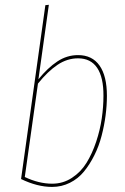

<svg xmlns="http://www.w3.org/2000/svg" viewBox="-20 -753 508 783"><path d="M298.3 -528.3Q356 -528.3 386 -485.6Q416 -442.9 416 -362.3Q416 -323.2 410.6 -282.2Q405.3 -241.2 394.3 -199Q383.3 -156.7 364.7 -119.6Q346.2 -82.5 322.5 -53.5Q298.8 -24.4 265.1 -7.6Q231.4 9.3 192.4 9.3Q132.3 9.3 65.9 -22.9L165 -731.9L179.2 -733.4L136.7 -429.7Q174.8 -476.6 213.9 -502.4Q252.9 -528.3 298.3 -528.3ZM298.3 -515.1Q253.9 -515.1 214.4 -488.5Q174.8 -461.9 134.8 -412.1L81.1 -31.2Q138.2 -3.9 192.9 -3.9Q236.8 -3.9 273.2 -27.6Q309.6 -51.3 332.8 -88.9Q356 -126.5 372.1 -174.8Q388.2 -223.1 395 -270.3Q401.9 -317.4 401.9 -362.3Q402.3 -437.5 376.2 -476.3Q350.1 -515.1 298.3 -515.1Z"/></svg>

Font: Fira Sans Compressed Hair
Style: Italic
Weight: 100
Width: 3
Italic angle: -8°
Designer: Carrois Corporate & Edenspiekermann AG
Foundry: Carrois Corporate GbR & Edenspiekermann AG
Version: Version 4.203;PS 004.203;hotconv 1.0.88;makeotf.lib2.5.64775